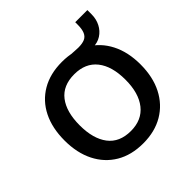

<svg xmlns="http://www.w3.org/2000/svg" viewBox="-211 -1015 1208 1208"><g transform="rotate(-45 393.5 -411.0)"><path d="M55 -353Q55 -464 95.5 -545Q136 -626 212 -670.5Q288 -715 393 -715Q497 -715 573 -670.5Q649 -626 690.5 -545Q732 -464 732 -354Q732 -243 690.5 -161.5Q649 -80 573 -35Q497 10 393 10Q288 10 212.5 -35Q137 -80 96 -161.5Q55 -243 55 -353ZM190 -353Q190 -234 241 -167Q292 -100 393 -100Q491 -100 544 -167Q597 -234 597 -353Q597 -473 544.5 -539Q492 -605 393 -605Q292 -605 241 -539Q190 -473 190 -353ZM503 -641 459 -709Q482 -708 498 -706.5Q514 -705 530 -705Q566 -705 587.5 -714.5Q609 -724 619 -747.5Q629 -771 629 -811V-832H737V-795Q737 -752 719 -717Q701 -682 669 -661.5Q637 -641 595 -641Z"/></g></svg>

Font: Mulish ExtraLight
Style: Regular
Weight: 200
Designer: Vernon Adams
Foundry: Vernon Adams
Version: Version 3.603